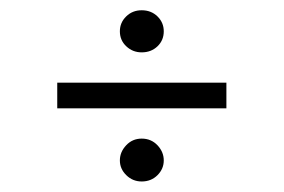

<svg xmlns="http://www.w3.org/2000/svg" viewBox="-20 -439 553 374"><path d="M91.5 -228V-278H421V-228ZM256 -85.5Q238.5 -85.5 226 -97.8Q213.5 -110 213.5 -126.5Q213.5 -143 225.8 -156Q238 -169 256 -169Q274.5 -169 286.8 -156Q299 -143 299 -126.5Q299 -110 286.8 -97.8Q274.5 -85.5 256 -85.5ZM256 -337Q238.5 -337 226 -348.8Q213.5 -360.5 213.5 -378Q213.5 -395 225.8 -407Q238 -419 256 -419Q274.5 -419 286.8 -407Q299 -395 299 -378Q299 -360.5 286.8 -348.8Q274.5 -337 256 -337Z"/></svg>

Font: Karla Light
Style: Regular
Weight: 300
Designer: Jonathan Pinhorn
Version: Version 2.004;gftools[0.9.33]